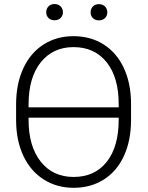

<svg xmlns="http://www.w3.org/2000/svg" viewBox="-20 -895 713 925"><path d="M57.6 0ZM611.3 -316.9Q611.3 -218.8 577.4 -144.5Q543.5 -70.3 480.5 -30.3Q417.5 9.8 335 9.8Q253.9 9.8 190.7 -30.3Q127.4 -70.3 92.8 -143.8Q58.1 -217.3 57.6 -313.5V-393.1Q57.6 -490.2 92 -565.2Q126.5 -640.1 189.5 -680.4Q252.4 -720.7 334 -720.7Q416 -720.7 478.8 -681.2Q541.5 -641.6 575.7 -569.3Q609.9 -497.1 611.3 -401.9ZM117.7 -377.9H551.8V-394Q551.8 -522.5 493.7 -595.2Q435.5 -668 334 -668Q235.4 -668 176.5 -595Q117.7 -522 117.7 -391.1ZM551.8 -328.1H117.7V-316.9Q117.7 -190.4 176 -116.5Q234.4 -42.5 335 -42.5Q436.5 -42.5 494.1 -115.2Q551.8 -188 551.8 -318.4ZM202.6 -835.9Q202.6 -852.5 213.4 -864Q224.1 -875.5 242.7 -875.5Q261.2 -875.5 272.2 -864Q283.2 -852.5 283.2 -835.9Q283.2 -819.8 272.2 -808.6Q261.2 -797.4 242.7 -797.4Q224.1 -797.4 213.4 -808.6Q202.6 -819.8 202.6 -835.9ZM416.5 -835.4Q416.5 -852.1 427.2 -863.5Q438 -875 456.5 -875Q475.1 -875 486.1 -863.5Q497.1 -852.1 497.1 -835.4Q497.1 -819.3 486.1 -808.1Q475.1 -796.9 456.5 -796.9Q438 -796.9 427.2 -808.1Q416.5 -819.3 416.5 -835.4Z"/></svg>

Font: Roboto Light
Style: Regular
Weight: 300
Designer: Google
Version: Version 2.134; 2016; ttfautohint (v1.6)